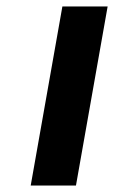

<svg xmlns="http://www.w3.org/2000/svg" viewBox="-20 -574 353 594"><path d="M313 -554 215 0H75L173 -554Z"/></svg>

Font: Fz Poppins SemBd
Style: Italic
Weight: 600
Italic angle: -10°
Designer: Ninad Kale (Devanagari), Jonny Pinhorn (Latin)
Foundry: Indian Type Foundry
Version: Vit hóa bi Vntype.Com & FontZin.Com